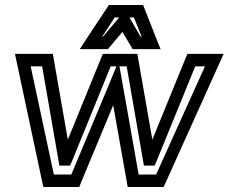

<svg xmlns="http://www.w3.org/2000/svg" viewBox="-20 -725 917 770"><path d="M842 -509H750H732L724 -491L591 -165L534 -491L531 -509H512H411H393L385 -491L252 -165L195 -491L192 -509H173H74H40L47 -476L150 8L154 25H172H279H298L305 7L434 -303L489 7L492 25H511H618H636L644 8L862 -476L877 -509H842ZM447 -459 422 -398 266 -25H196L103 -459H149L215 -79L218 -61H236H242H261L269 -79L424 -459H447ZM802 -459 606 -25H536L470 -398L459 -459H488L554 -79L557 -61H575H581H600L608 -79L763 -459H802ZM342 -528H400H413L421 -538L471 -597L506 -538L512 -528H525H583H624L609 -565L559 -692L554 -705H539H432H417L408 -692L324 -565L300 -528H342ZM498 -655H517L548 -578H544L499 -655H498ZM390 -578 440 -655H458L393 -578H390Z"/></svg>

Font: Gamestation Text Outline
Style: Italic
Weight: 400
Designer: Jonas Hecksher
Foundry: Jonas Hecksher, Playtypeª, e-types AS
Version: Version 1.003